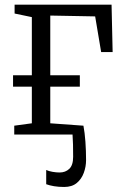

<svg xmlns="http://www.w3.org/2000/svg" viewBox="-20 -562 524 802"><path d="M248 219Q225 219 205.8 215.8Q186.5 212.5 173 207.5V148Q183.5 153 199.5 155.8Q215.5 158.5 229 158.5Q253.5 158.5 269.5 143.2Q285.5 128 285.5 93Q285.5 65.5 285 42Q284.5 18.5 283 0H39.5V-37L113 -47V-200H34.5V-247.5H113V-490.5L41 -505.5V-542.5H446L450.5 -344.5H402.5L377.5 -493.5L190 -497V-247.5H313.5V-200H190V-47L328.5 -37Q334 -8.5 336.8 30Q339.5 68.5 339.5 107Q339.5 134 330 160Q320.5 186 300.5 202.5Q280.5 219 248 219Z"/></svg>

Font: Merriweather 48pt Light
Style: Regular
Weight: 300
Version: Version 2.100